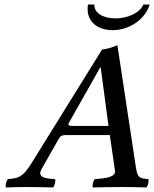

<svg xmlns="http://www.w3.org/2000/svg" viewBox="-20 -824 680 846"><path d="M305.1 -269C283.1 -269 277.8 -272 283.1 -282L421.7 -527H423.7L458.1 -269ZM163.2 -79 239.2 -213C247.4 -227 253.9 -229 277.9 -229H463.9L486.6 -72C491.2 -44 446.8 -38 398.1 -35C390.7 -29 384.9 -4 389.5 2C426.8 1 482 0 521 0C562 0 595.1 1 624.5 2C631.9 -4 637.7 -29 633.1 -35C594.8 -38 586.2 -40 578.9 -86L497.3 -625C480.2 -616 442.9 -606 429.9 -606L116.3 -101C79.9 -43 59.8 -38 15.1 -35C7.7 -29 1.9 -4 6.5 2C34.8 1 69.3 0 96 0C135 0 176.8 1 213.5 2C220.9 -4 226.7 -29 222.1 -35C184.5 -37 141.3 -40.3 163.2 -79ZM639.6 -804H611.6C595.6 -765 538.5 -743 489.5 -743C436.5 -743 394.6 -765 395.6 -804H367.6C356.5 -734 404.5 -691 477.5 -691C543.5 -691 617.2 -733 639.6 -804Z"/></svg>

Font: Linux Libertine Mono O
Style: Mono Oblique
Weight: 400
Italic angle: -13°
Designer: Philipp H. Poll
Foundry: Philipp H. Poll
Version: Version 5.1.7